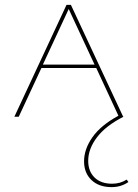

<svg xmlns="http://www.w3.org/2000/svg" viewBox="-20 -479 565 788"><path d="M500 258 507 268Q477 289 438 289Q386 289 355.5 260Q325 231 325 183Q325 133 359.5 84Q394 35 466 -4L375 -200H150L57 0H39L253 -459H271L485 -1L487 0Q414 37 378 84.5Q342 132 342 181Q342 224 368 249.5Q394 275 440 275Q474 275 500 258ZM156 -214H368L262 -442Z"/></svg>

Font: EauTestSC Thin
Style: Regular
Weight: 250
Designer: Christian Thalmann (Catharsis Fonts)
Version: Version 0.001;PS 000.001;hotconv 1.0.88;makeotf.lib2.5.64775